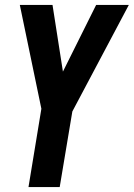

<svg xmlns="http://www.w3.org/2000/svg" viewBox="-20 -540 540 775"><path d="M95 215 147 -101 60 -520H192L234 -251L368 -520H500L272 -90L221 215Z"/></svg>

Font: Iosevka SS18 Extrabold
Style: Italic
Weight: 800
Italic angle: -9°
Monospace: yes
Designer: Belleve Invis
Foundry: Belleve Invis
Version: Version 25.1.1; ttfautohint (v1.8.4)